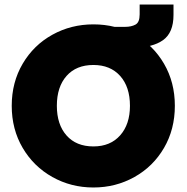

<svg xmlns="http://www.w3.org/2000/svg" viewBox="-20 -824 827 851"><path d="M394 7Q295 7 212 -39.5Q129 -86 80.5 -168.5Q32 -251 32 -355Q32 -459 80.5 -541.5Q129 -624 212 -670Q295 -716 394 -716Q494 -716 576.5 -670Q659 -624 707 -541.5Q755 -459 755 -355Q755 -251 707 -168.5Q659 -86 576 -39.5Q493 7 394 7ZM394 -175Q469 -175 512.5 -224Q556 -273 556 -355Q556 -439 512.5 -487.5Q469 -536 394 -536Q318 -536 275 -487.5Q232 -439 232 -355Q232 -272 275 -223.5Q318 -175 394 -175ZM474 -705H535Q562 -705 580.5 -715Q599 -725 599 -760V-804H749V-758Q749 -679 702.5 -646Q656 -613 572 -613H550Z"/></svg>

Font: Fz Poppins ExtBd
Style: Regular
Weight: 800
Designer: Ninad Kale (Devanagari), Jonny Pinhorn (Latin)
Foundry: Indian Type Foundry
Version: Vit hóa bi Vntype.Com & FontZin.Com